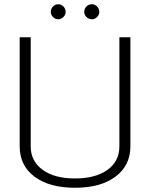

<svg xmlns="http://www.w3.org/2000/svg" viewBox="-20 -876 708 907"><path d="M73 -185V-700H125V-185Q125 -115 181 -74Q237 -33 334 -33Q431 -33 487.5 -73.5Q544 -114 544 -185V-700H596V-185Q596 -94 525.5 -41.5Q455 11 334 11Q213 11 143 -41.5Q73 -94 73 -185ZM220 -820Q220 -835 230.5 -845.5Q241 -856 255 -856Q269 -856 279.5 -845.5Q290 -835 290 -820Q290 -806 279.5 -795.5Q269 -785 255 -785Q241 -785 230.5 -795.5Q220 -806 220 -820ZM378 -820Q378 -835 388.5 -845.5Q399 -856 414 -856Q428 -856 438.5 -845.5Q449 -835 449 -820Q449 -806 438.5 -795.5Q428 -785 414 -785Q399 -785 388.5 -795.5Q378 -806 378 -820Z"/></svg>

Font: KoHo Light
Style: Regular
Weight: 300
Version: Version 1.000; ttfautohint (v1.6)